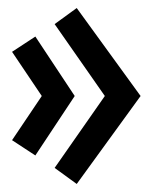

<svg xmlns="http://www.w3.org/2000/svg" viewBox="-20 -456 370 478"><path d="M68 -365 166 -217 68 -69 10 -107 84 -217 10 -327ZM171 -436 330 -217 171 2 116 -38 241 -217 116 -396Z"/></svg>

Font: Podkova Medium
Style: Regular
Weight: 500
Designer: Ilya Yudin
Foundry: Cyreal (www.cyreal.org)
Version: Version 2.103